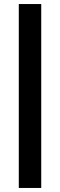

<svg xmlns="http://www.w3.org/2000/svg" viewBox="-20 -750 297 950"><path d="M73 180V-730H184V180Z"/></svg>

Font: MuseoModerno SemiBold Medium
Style: Regular
Weight: 500
Version: Version 1.001